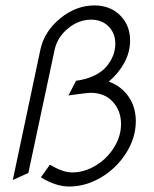

<svg xmlns="http://www.w3.org/2000/svg" viewBox="-20 -660 565 704"><path d="M378.9 -360.8Q415 -391.1 436 -430.2Q457 -469.2 457 -511.2Q457 -567.4 420.4 -603.8Q383.8 -640.1 326.2 -640.1Q258.8 -640.1 200.4 -592.3Q142.1 -544.4 127.9 -477.1L26.9 0L84 -25.9L180.2 -477.1Q189.9 -522.9 229 -555.4Q268.1 -587.9 314 -587.9Q353.5 -587.9 378.2 -563Q402.8 -538.1 402.8 -500Q402.8 -478.5 395.3 -458Q387.7 -437.5 371.8 -417.7Q356 -397.9 326.9 -383.5Q297.9 -369.1 258.8 -363.8L231 -310.1Q300.8 -319.8 311 -319.8Q363.8 -319.8 393.8 -286.6Q423.8 -253.4 423.8 -205.1Q423.8 -160.2 397.7 -118.7Q371.6 -77.1 330.1 -52.5Q288.6 -27.8 245.1 -27.8Q209.5 -27.8 163.1 -56.2L129.9 -9.8Q184.6 23.9 233.9 23.9Q294.4 23.9 351.1 -9.8Q407.7 -43.5 442.9 -99.4Q478 -155.3 478 -215.8Q478 -267.1 451.4 -305.7Q424.8 -344.2 378.9 -360.8Z"/></svg>

Font: Comic Neue Angular
Style: Italic
Weight: 400
Italic angle: -12°
Designer: Craig Rozynski
Foundry: Craig Rozynski
Version: Version 2.003